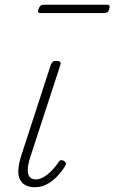

<svg xmlns="http://www.w3.org/2000/svg" viewBox="-20 -771 481 807"><path d="M126 16Q105 16 89.5 8.5Q74 1 65 -14.5Q56 -30 57 -56Q58 -82 70 -119L194 -500Q198 -508 202.5 -511.5Q207 -515 217 -515Q227 -515 232 -511Q237 -507 234 -499L108 -113Q97 -79 96.5 -58Q96 -37 105 -27Q114 -17 130 -17Q148 -17 165.5 -28Q183 -39 199 -55.5Q215 -72 225 -88Q228 -94 233.5 -97Q239 -100 248 -95Q256 -91 257 -85Q258 -79 253 -72Q241 -52 222 -31.5Q203 -11 179 2.5Q155 16 126 16ZM151 -716Q142 -716 140.5 -720Q139 -724 142 -733Q145 -742 150 -746.5Q155 -751 163 -751H431Q439 -751 440.5 -746.5Q442 -742 439 -733Q437 -724 431.5 -720Q426 -716 418 -716Z"/></svg>

Font: Playwrite BE VLG Thin
Style: Regular
Weight: 250
Designer: Veronika Burian, José Scaglione
Foundry: TypeTogether
Version: Version 1.002